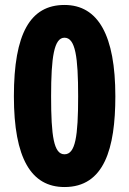

<svg xmlns="http://www.w3.org/2000/svg" viewBox="-20 -744 521 774"><path d="M445 -356C445 -601 376 -724 240 -724C102 -724 36 -609 36 -356C36 -105 106 10 240 10C400 10 445 -145 445 -356ZM186 -356C186 -514 198 -592 240 -592C284 -592 295 -514 295 -356C295 -194 284 -122 240 -122C197 -122 186 -194 186 -356Z"/></svg>

Font: Noto Sans Lao UI ExtCond ExtBd
Style: Regular
Weight: 800
Width: 2
Designer: Monotype Design Team
Foundry: Monotype Imaging Inc.
Version: Version 2.000